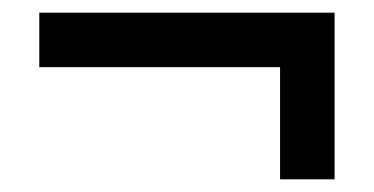

<svg xmlns="http://www.w3.org/2000/svg" viewBox="-20 -363 590 303"><path d="M42 -257V-343H508V-257ZM508 -80H422V-302H508Z"/></svg>

Font: Ysabeau
Style: Bold
Weight: 700
Designer: Christian Thalmann (Catharsis Fonts)
Version: Version 2.000;gftools[0.9.27.dev2+g8671c4b]